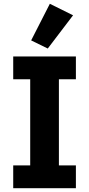

<svg xmlns="http://www.w3.org/2000/svg" viewBox="-20 -997 472 1017"><path d="M50 0ZM50 0V-121H140V-577H50V-698H382V-577H292V-121H382V0ZM233 -740 145 -783 244 -977 367 -916Z"/></svg>

Font: Aneliza ExtraBold
Style: Regular
Weight: 800
Designer: Mike Abbink, Paul van der Laan, Pieter van Rosmalen
Foundry: Bold Monday
Version: Version 3.001;September 8, 2019;FontCreator 11.5.0.2425 64-b